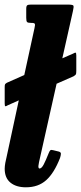

<svg xmlns="http://www.w3.org/2000/svg" viewBox="-24 -800 352 838"><path d="M6.5 -439 82 -472.5 126.5 -677Q130 -691.5 128 -695.8Q126 -700 114.5 -700H112.5Q98 -700 94.2 -703.8Q90.5 -707.5 90.5 -722V-761.5Q90.5 -774 95 -777Q99.5 -780 111.5 -780H271Q293 -780 296 -775.8Q299 -771.5 294.5 -752.5L248 -545.5L295 -566Q302.5 -570.5 305.8 -570.2Q309 -570 309 -557.5V-490.5Q309 -478.5 307 -475.2Q305 -472 297 -467L223 -434.5L150.5 -111Q149 -105 146.2 -91.8Q143.5 -78.5 143.5 -75Q143.5 -64.5 148.5 -64.5Q157.5 -64.5 166.8 -82.2Q176 -100 188.5 -131.5Q192.5 -141.5 195.8 -144.2Q199 -147 208 -144.5L232.5 -138.5Q242 -136 241.8 -128.8Q241.5 -121.5 238 -110.5Q212.5 -45 177.8 -13.8Q143 17.5 89 17.5Q46.5 17.5 21.5 -3Q-3.5 -23.5 -3.5 -63.5Q-3.5 -74 -0.8 -89.5Q2 -105 5 -116L58 -362L10 -340.5Q2.5 -336 -0.5 -336.2Q-3.5 -336.5 -3.5 -349V-420Q-3.5 -430 -1.5 -432.8Q0.5 -435.5 6.5 -439Z"/></svg>

Font: Besley* Condensed
Style: Bold Italic
Weight: 700
Width: 3
Italic angle: -13°
Designer: Owen Earl
Foundry: indestructible type*
Version: Version 3.000; ttfautohint (v1.8.3)